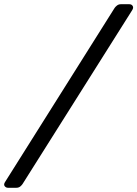

<svg xmlns="http://www.w3.org/2000/svg" viewBox="-70 -806 651 910"><path d="M-32 84Q-42 84 -48 76Q-54 68 -45 55L473 -768Q476 -773 484 -779.5Q492 -786 503 -786H543Q554 -786 559 -777.5Q564 -769 556 -757L37 66Q34 71 26.5 77.5Q19 84 7 84Z"/></svg>

Font: Lubike
Style: Italic
Weight: 400
Italic angle: -12°
Foundry: Honoka55
Version: Version 1.000;July 22, 2022;FontCreator 14.0.0.2862 64-bit